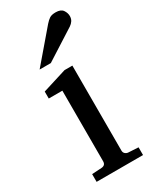

<svg xmlns="http://www.w3.org/2000/svg" viewBox="-190 -787 684 841"><g transform="rotate(-30 151.5 -366.5)"><path d="M269 0H34.2V-39.1L83 -42Q104 -43.5 104 -64V-420.9H35.2V-456.1L157.2 -494.1H196.8V-64Q196.8 -54.7 202.9 -48.8Q209 -43 217.8 -42L269 -39.1ZM295.9 -688Q295.9 -674.3 289.6 -664.6Q283.2 -654.8 272.9 -647.9L120.6 -550.8H64L196.8 -706.1Q208 -718.8 218.5 -725.8Q229 -732.9 250 -732.9Q275.9 -732.9 285.9 -718.3Q295.9 -703.6 295.9 -688Z"/></g></svg>

Font: Charis
Style: Regular
Weight: 400
Designer: Walt Agee, Miriam Martin, Annie Olsen, Victor Gaultney, Lorna Priest, Alan Ward, Bob Hallissy, Martin Hosken, Sharon Cor
Foundry: SIL Global
Version: Version 7.000